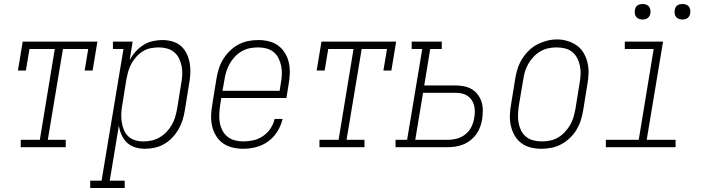

<svg xmlns="http://www.w3.org/2000/svg" viewBox="-20 -739 3540 964"><path d="M84 0V-37H180L255 -493H128L110 -385H70L94 -530H469L445 -385H405L423 -493H296L220 -37H310V0Z M433 205V168H490L600 -493H547V-530H646L631 -437Q643 -460 660.5 -479.5Q678 -499 700 -513Q722 -527 747 -532.5Q772 -538 796 -538Q822 -538 847 -530.5Q872 -523 890 -506.5Q908 -490 918.5 -467Q929 -444 933 -419Q937 -394 935.5 -367.5Q934 -341 929 -315L908 -185Q904 -160 896.5 -136Q889 -112 876 -89.5Q863 -67 845 -48Q827 -29 804.5 -16Q782 -3 757 2.5Q732 8 708 8Q682 8 658 0.5Q634 -7 617 -23.5Q600 -40 590 -62.5Q580 -85 577 -109L531 168H606V205ZM700 -29Q721 -29 741.5 -33.5Q762 -38 781 -49Q800 -60 815.5 -76Q831 -92 842 -111Q853 -130 859 -150Q865 -170 869 -191L890 -321Q894 -342 895 -364Q896 -386 892 -406.5Q888 -427 879 -445.5Q870 -464 854.5 -477Q839 -490 818.5 -495.5Q798 -501 777 -501Q757 -501 736.5 -497Q716 -493 698 -482Q680 -471 665.5 -455Q651 -439 640.5 -420.5Q630 -402 624.5 -382.5Q619 -363 615 -343L594 -213Q590 -192 589 -170Q588 -148 591 -127.5Q594 -107 601.5 -88Q609 -69 623.5 -55Q638 -41 658 -35Q678 -29 700 -29Z M1201 8Q1173 8 1146.5 1.5Q1120 -5 1099 -20Q1078 -35 1064.5 -57.5Q1051 -80 1045 -106Q1039 -132 1040 -160Q1041 -188 1046 -215L1067 -345Q1071 -370 1079 -395Q1087 -420 1101 -442.5Q1115 -465 1134.5 -484Q1154 -503 1177.5 -515.5Q1201 -528 1226.5 -533Q1252 -538 1277 -538Q1304 -538 1330.5 -531.5Q1357 -525 1377.5 -509.5Q1398 -494 1411.5 -471.5Q1425 -449 1430.5 -423Q1436 -397 1435 -369.5Q1434 -342 1429 -315L1418 -247H1091L1085 -209Q1082 -188 1081 -166Q1080 -144 1083.5 -123.5Q1087 -103 1096.5 -84.5Q1106 -66 1122 -53Q1138 -40 1158.5 -34.5Q1179 -29 1201 -29Q1226 -29 1251.5 -34.5Q1277 -40 1299.5 -55Q1322 -70 1337.5 -93Q1353 -116 1359 -142H1399Q1391 -109 1373 -79.5Q1355 -50 1327 -29.5Q1299 -9 1266 -0.5Q1233 8 1201 8ZM1384 -283 1390 -321Q1394 -342 1395 -364Q1396 -386 1392 -406.5Q1388 -427 1379 -445.5Q1370 -464 1354.5 -477Q1339 -490 1318.5 -495.5Q1298 -501 1276 -501Q1255 -501 1234.5 -497Q1214 -493 1194.5 -482Q1175 -471 1159.5 -454.5Q1144 -438 1133.5 -419.5Q1123 -401 1116.5 -380.5Q1110 -360 1107 -339L1097 -283Z M1584 0V-37H1680L1755 -493H1628L1610 -385H1570L1594 -530H1969L1945 -385H1905L1923 -493H1796L1720 -37H1810V0Z M1966 0V-37H2024L2100 -493H2047V-530H2198V-493H2140L2110 -310H2266Q2288 -310 2309 -306Q2330 -302 2348 -291.5Q2366 -281 2378.5 -264.5Q2391 -248 2397.5 -228Q2404 -208 2404 -186Q2404 -164 2401 -142Q2398 -122 2391 -102.5Q2384 -83 2372 -66Q2360 -49 2343 -35.5Q2326 -22 2306.5 -14Q2287 -6 2267 -3Q2247 0 2228 0ZM2065 -37H2228Q2251 -37 2274 -43Q2297 -49 2316.5 -64.5Q2336 -80 2347 -102.5Q2358 -125 2361 -148Q2364 -164 2364 -180Q2364 -196 2360 -211Q2356 -226 2347 -238.5Q2338 -251 2325.5 -259Q2313 -267 2297.5 -270Q2282 -273 2266 -273H2104Z M2698 8Q2671 8 2644.5 1.5Q2618 -5 2597.5 -20.5Q2577 -36 2564 -58.5Q2551 -81 2545 -107Q2539 -133 2540 -160.5Q2541 -188 2546 -215L2567 -345Q2571 -370 2579 -395Q2587 -420 2601 -442.5Q2615 -465 2634.5 -484.5Q2654 -504 2677.5 -516Q2701 -528 2726 -534.5Q2751 -541 2777 -541Q2804 -541 2830 -533Q2856 -525 2877 -510Q2898 -495 2911 -472Q2924 -449 2930 -423.5Q2936 -398 2935 -370Q2934 -342 2929 -315L2908 -185Q2904 -160 2896 -135Q2888 -110 2874.5 -87.5Q2861 -65 2841 -46Q2821 -27 2797.5 -14.5Q2774 -2 2748.5 3Q2723 8 2698 8ZM2699 -29Q2720 -29 2741 -33Q2762 -37 2781 -48Q2800 -59 2815.5 -75.5Q2831 -92 2842 -110.5Q2853 -129 2859 -149.5Q2865 -170 2869 -191L2890 -321Q2894 -342 2895 -364Q2896 -386 2892 -407Q2888 -428 2878.5 -446.5Q2869 -465 2853 -478Q2837 -491 2816.5 -496Q2796 -501 2774 -501Q2753 -501 2732.5 -496.5Q2712 -492 2693 -481Q2674 -470 2659 -454Q2644 -438 2633 -419Q2622 -400 2616 -380Q2610 -360 2607 -339L2585 -209Q2582 -188 2581 -166Q2580 -144 2583.5 -123.5Q2587 -103 2596 -84.5Q2605 -66 2620.5 -53Q2636 -40 2657 -34.5Q2678 -29 2699 -29Z M3022 0V-37H3187L3262 -493H3117V-530H3309L3227 -37H3372V0ZM3406 -641Q3397 -641 3388.5 -644Q3380 -647 3374.5 -654Q3369 -661 3367.5 -670.5Q3366 -680 3368 -690Q3369 -696 3372 -702Q3375 -708 3381 -712Q3387 -716 3393.5 -717.5Q3400 -719 3406 -719Q3416 -719 3424.5 -716Q3433 -713 3438.5 -706Q3444 -699 3445.5 -689.5Q3447 -680 3445 -670Q3444 -664 3440.5 -658Q3437 -652 3431.5 -648Q3426 -644 3419.5 -642.5Q3413 -641 3406 -641ZM3206 -641Q3197 -641 3188.5 -644Q3180 -647 3174.5 -654Q3169 -661 3167.5 -670.5Q3166 -680 3168 -690Q3169 -696 3172 -702Q3175 -708 3181 -712Q3187 -716 3193.5 -717.5Q3200 -719 3206 -719Q3216 -719 3224.5 -716Q3233 -713 3238.5 -706Q3244 -699 3245.5 -689.5Q3247 -680 3245 -670Q3244 -664 3240.5 -658Q3237 -652 3231.5 -648Q3226 -644 3219.5 -642.5Q3213 -641 3206 -641Z"/></svg>

Font: Iosevka Curly Slab XLtObl
Style: Regular
Weight: 200
Italic angle: -9°
Monospace: yes
Designer: Belleve Invis
Foundry: Belleve Invis
Version: Version 11.1.0; ttfautohint (v1.8.3)